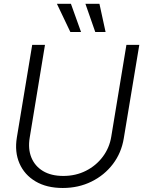

<svg xmlns="http://www.w3.org/2000/svg" viewBox="-20 -959 738 990"><path d="M303.7 10.3Q220.7 10.3 163.3 -23.7Q106 -57.6 80.3 -116.7Q54.7 -175.8 66.9 -250L146 -727.5H211.9L133.3 -250Q123.5 -191.9 141.6 -147.2Q159.7 -102.5 201.7 -77.1Q243.7 -51.8 306.2 -51.8Q370.6 -51.8 423.1 -78.4Q475.6 -105 510 -150.9Q544.4 -196.8 553.7 -254.4L631.8 -727.5H698.2L618.2 -245.6Q606 -170.9 562.3 -113.3Q518.6 -55.7 451.7 -22.7Q384.8 10.3 303.7 10.3ZM342.8 -793.9 273.4 -939.5H345.7L397.9 -793.9ZM471.2 -793.9 420.4 -939.5H492.7L524.4 -793.9Z"/></svg>

Font: Inter Display Light
Style: Italic
Weight: 300
Italic angle: -9.39999°
Designer: Rasmus Andersson
Foundry: rsms
Version: Version 4.000;git-a52131595